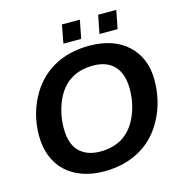

<svg xmlns="http://www.w3.org/2000/svg" viewBox="-123 -964 1024 1085"><g transform="rotate(-15 389.0 -422.0)"><path d="M453 -698Q596 -698 678 -622Q761 -545 761 -416Q761 -295 709 -195Q658 -95 566.5 -42.5Q475 10 355 10Q284 10 227 -10.5Q170 -31 130.5 -68.5Q91 -106 70 -160Q49 -214 49 -280Q49 -395 100 -494Q152 -594 242.5 -646Q333 -698 453 -698ZM446 -584Q366 -584 311 -547Q257 -512 225 -437Q195 -363 195 -284Q195 -193 239 -148.5Q283 -104 362 -104Q440 -104 496 -140Q552 -178 582 -249Q613 -320 613 -404Q613 -491 570 -537.5Q527 -584 446 -584ZM528 -747 549 -854H655L634 -747ZM317 -747 337 -854H442L421 -747Z"/></g></svg>

Font: Libra Sans Modern
Style: Bold Italic
Weight: 700
Italic angle: -12°
Foundry: Stefan Peev, Context Ltd
Version: Version 1.000